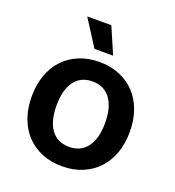

<svg xmlns="http://www.w3.org/2000/svg" viewBox="-136 -847 879 966"><g transform="rotate(20 303.5 -364.0)"><path d="M304 12Q244 12 195.5 -8Q147 -28 112.5 -64.5Q78 -101 59.5 -152.5Q41 -204 41 -267Q41 -330 59.5 -381.5Q78 -433 112.5 -469.5Q147 -506 195.5 -526Q244 -546 304 -546Q363 -546 411.5 -526Q460 -506 494.5 -469.5Q529 -433 547.5 -381.5Q566 -330 566 -267Q566 -204 547.5 -152.5Q529 -101 494.5 -64.5Q460 -28 411.5 -8Q363 12 304 12ZM304 -92Q366 -92 400 -137.5Q434 -183 434 -267Q434 -350 400 -396Q366 -442 304 -442Q241 -442 207.5 -396Q174 -350 174 -267Q174 -183 207.5 -137.5Q241 -92 304 -92ZM256 -599 166 -740H295L356 -599Z"/></g></svg>

Font: Geist SemBd
Style: Regular
Weight: 400
Designer: Basement.studio, Andrés Briganti, Mateo Zaragoza
Foundry: Basement.studio, Vercel, Andrés Briganti, Guido Ferreyra, Mateo Zaragoza
Version: Version 1.401